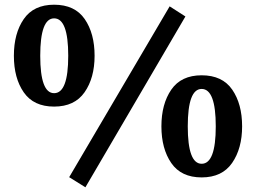

<svg xmlns="http://www.w3.org/2000/svg" viewBox="-20 -747 1088 816"><path d="M39 -510Q39 -605 81 -666Q123 -727 210 -727Q298 -727 340 -666Q382 -605 382 -510Q382 -416 339.5 -355Q297 -294 210 -294Q123 -294 81 -354.5Q39 -415 39 -510ZM270 -510Q270 -669 210 -669Q151 -669 151 -510Q151 -351 210 -351Q270 -351 270 -510ZM274 6 701 -720 768 -677 343 49ZM666 -210Q666 -305 708 -366Q750 -427 837 -427Q925 -427 967 -366Q1009 -305 1009 -210Q1009 -116 966.5 -54.5Q924 7 837 7Q750 7 708 -54Q666 -115 666 -210ZM897 -210Q897 -369 837 -369Q778 -369 778 -210Q778 -51 837 -51Q897 -51 897 -210Z"/></svg>

Font: Andada Pro ExtraBold
Style: Regular
Weight: 800
Designer: Carolina Giovagnoli
Foundry: Huerta Tipografica
Version: Version 3.005; ttfautohint (v1.8.4)